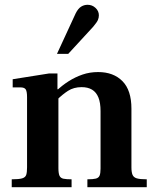

<svg xmlns="http://www.w3.org/2000/svg" viewBox="-20 -782 660 802"><path d="M345 0V-33Q369 -33 380.5 -36Q392 -39 396 -48.5Q400 -58 400 -78V-318Q400 -353 391 -375Q382 -397 364.5 -407.5Q347 -418 321 -418Q288 -418 264 -402.5Q240 -387 217 -364L215 -402Q239 -425 266.5 -442.5Q294 -460 324.5 -470.5Q355 -481 390 -481Q454 -481 491.5 -443Q529 -405 529 -328V-83Q529 -63 533.5 -52Q538 -41 551.5 -37Q565 -33 593 -33V0ZM29 0V-33Q59 -33 72.5 -37Q86 -41 89.5 -51.5Q93 -62 93 -83V-376Q93 -400 87.5 -408.5Q82 -417 65 -417H33V-451L184 -475H220V-409H224V-80Q224 -58 228.5 -48Q233 -38 245 -35.5Q257 -33 279 -33V0ZM218 -557 296 -726Q306 -746 318.5 -754Q331 -762 346 -762Q365 -762 379 -749Q393 -736 393 -718Q393 -708 389 -698.5Q385 -689 369 -670L265 -557Z"/></svg>

Font: Frank Ruhl Libre SemiBold
Style: Regular
Weight: 600
Designer: Yanek Iontef
Foundry: Fontef
Version: Version 6.003;gftools[0.9.30]